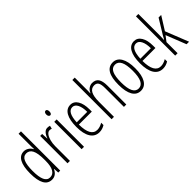

<svg xmlns="http://www.w3.org/2000/svg" viewBox="119 -1690 2629 2629"><g transform="rotate(-45 1434.0 -375.0)"><path d="M365.2 0H327.1L323.2 -74.2H318.8Q279.3 9.8 200.2 9.8Q45.9 9.8 45.9 -264.2Q45.9 -399.4 84.7 -469.7Q123.5 -540 198.2 -540Q233.9 -540 265.9 -519.5Q297.9 -499 316.9 -462.9H320.8L318.8 -522V-759.8H365.2ZM318.8 -233.9V-264.2Q318.8 -383.8 290 -439.9Q261.2 -496.1 203.4 -496.1Q145.5 -496.1 119.9 -437.7Q94.2 -379.4 94.2 -263.2Q94.2 -147 120.6 -88.9Q147 -30.8 203.1 -30.8Q259.3 -30.8 289.1 -82.5Q318.8 -134.3 318.8 -233.9Z M653.8 -540Q678.2 -540 700.2 -533.2L689 -486.8Q671.4 -494.1 652.8 -494.1Q651.4 -494.1 650.4 -494.1Q625.5 -494.1 602.8 -466.6Q580.1 -439 566.7 -389.9Q553.2 -340.8 553.2 -284.7Q553.2 -282.7 553.2 -280.8V0H506.8V-529.8H544.9L549.8 -437H553.2Q590.3 -540 653.8 -540Z M772.9 -677.2Q772.9 -698.2 781.7 -710.7Q790.5 -723.1 804.4 -723.1Q818.4 -723.1 826.2 -710.9Q834 -698.7 834 -677.2Q834 -655.8 826.2 -643.3Q818.4 -630.9 804.7 -630.9Q791 -630.9 782 -643.6Q772.9 -656.2 772.9 -677.2ZM826.2 0H779.8V-529.8H826.2Z M1118.2 9.8Q1034.2 9.8 988.8 -61.5Q943.8 -133.8 943.8 -265.4Q943.8 -397 984.1 -468.5Q1024.4 -540 1100.1 -540Q1166 -540 1204.1 -477.5Q1242.2 -415 1242.2 -308.1V-265.1H991.2Q993.2 -34.2 1120.1 -34.2Q1170.4 -34.2 1225.1 -66.9V-22Q1174.3 9.8 1118.2 9.8ZM1195.8 -307.1Q1195.8 -394.5 1169.2 -446.3Q1142.6 -498 1097.2 -498Q1001.5 -498 992.2 -307.1Z M1406.2 -759.8V-513.2Q1406.2 -477.1 1404.3 -457H1408.2Q1423.8 -497.1 1455.1 -518.1Q1486.3 -540 1521 -540Q1586.9 -540 1616 -497.1Q1645 -454.1 1645 -365.2V0H1599.1V-365.2Q1599.1 -436.5 1580.6 -466.8Q1562 -497.1 1519 -497.1Q1462.4 -497.1 1434.3 -446.5Q1406.2 -396 1406.2 -290V0H1359.9V-759.8Z M1921.9 -540Q1998 -540 2040.5 -468.3Q2083 -396.5 2083 -264.4Q2083 -132.3 2040.8 -61.3Q1998.5 9.8 1920.4 9.8Q1842.3 9.8 1801 -61.3Q1759.8 -132.3 1759.8 -266.1Q1759.8 -540 1921.9 -540ZM1920.9 -496.1Q1862.3 -496.1 1835.2 -439.2Q1808.1 -382.3 1808.1 -266.1Q1808.1 -34.2 1920.9 -34.2Q2034.7 -34.2 2034.7 -265.1Q2034.7 -496.1 1920.9 -496.1Z M2350.1 9.8Q2266.1 9.8 2220.7 -61.5Q2175.8 -133.8 2175.8 -265.4Q2175.8 -397 2216.1 -468.5Q2256.3 -540 2332 -540Q2397.9 -540 2436 -477.5Q2474.1 -415 2474.1 -308.1V-265.1H2223.1Q2225.1 -34.2 2352.1 -34.2Q2402.3 -34.2 2457 -66.9V-22Q2406.2 9.8 2350.1 9.8ZM2427.7 -307.1Q2427.7 -394.5 2401.1 -446.3Q2374.5 -498 2329.1 -498Q2233.4 -498 2224.1 -307.1Z M2638.2 0H2591.8V-759.8H2638.2V-351.1L2634.8 -262.2H2639.2L2668.9 -315.9L2799.8 -529.8H2850.1L2728 -335L2860.8 0H2812L2696.8 -292L2638.2 -214.8Z"/></g></svg>

Font: Open Sans Hebrew Condensed Light
Style: Regular
Weight: 300
Width: 3
Foundry: Ascender Corporation, Yanek Iontef
Version: Version 2.001;PS 002.001;hotconv 1.0.70;makeotf.lib2.5.58329